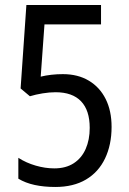

<svg xmlns="http://www.w3.org/2000/svg" viewBox="-20 -734 512 764"><path d="M230 -439Q290 -439 333.5 -413Q377 -387 400.5 -340Q424 -293 424 -229Q424 -158 398 -103.5Q372 -49 322 -19.5Q272 10 200 10Q155 10 118 2Q81 -6 53 -23V-106Q84 -86 122 -75Q160 -64 196 -64Q242 -64 273.5 -84.5Q305 -105 321 -141.5Q337 -178 337 -225Q337 -295 302.5 -331Q268 -367 201 -367Q177 -367 149.5 -362.5Q122 -358 99 -351L62 -382L85 -714H382V-637H157L142 -429Q162 -434 184.5 -436.5Q207 -439 230 -439Z"/></svg>

Font: Noto Sans Thai Condensed
Style: Regular
Weight: 400
Width: 3
Designer: Monotype Design Team
Foundry: Monotype Imaging Inc.
Version: Version 2.002